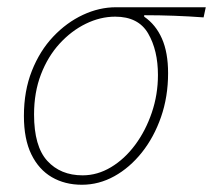

<svg xmlns="http://www.w3.org/2000/svg" viewBox="-20 -498 588 530"><path d="M206 12Q159 12 123 -9Q87 -30 66.5 -72Q46 -114 46 -178Q46 -247 68 -302.5Q90 -358 127 -397Q164 -436 209 -457Q254 -478 300 -478H548L542 -450Q501 -453 460.5 -454.5Q420 -456 378 -456V-452Q410 -430 427 -391.5Q444 -353 444 -296Q444 -231 424.5 -175Q405 -119 371.5 -77Q338 -35 295.5 -11.5Q253 12 206 12ZM208 -14Q249 -14 286.5 -36.5Q324 -59 353 -98Q382 -137 399 -187Q416 -237 416 -291Q416 -359 389 -405.5Q362 -452 298 -452Q257 -452 217 -432.5Q177 -413 144.5 -377.5Q112 -342 93 -292.5Q74 -243 74 -182Q74 -94 110.5 -54Q147 -14 208 -14Z"/></svg>

Font: Source Sans 3 VF
Style: Italic
Weight: 200
Italic angle: -11°
Designer: Paul D. Hunt
Foundry: Adobe Systems Incorporated
Version: Version 3.042;hotconv 1.0.118;makeotfexe 2.5.65603